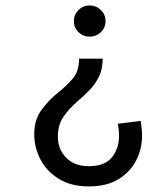

<svg xmlns="http://www.w3.org/2000/svg" viewBox="-20 -538 598 691"><path d="M302.6 -518.4Q279.1 -518.4 262.5 -501.9Q245.9 -485.5 245.9 -461.9Q245.9 -438.4 262.5 -422.2Q279.1 -406.1 302.6 -406.1Q326.2 -406.1 343 -422.2Q359.9 -438.4 359.9 -461.9Q359.9 -485.5 343 -501.9Q326.2 -518.4 302.6 -518.4ZM403.9 -92.7Q406.1 -81.8 407.3 -71Q408.4 -60.1 408.4 -48.6Q408.4 -4 382.9 28Q357.4 60.1 299.9 60.1Q247.6 60.1 217.9 29.4Q188.2 -1.3 188.2 -46Q188.2 -88.2 208.4 -117.8Q228.6 -147.3 259.3 -173.6Q281.7 -192.7 302.4 -214Q323.1 -235.4 336.4 -262.6Q349.6 -289.9 349.6 -326.8H264.6Q264.6 -282 242.3 -255.7Q219.9 -229.4 188.4 -204.3Q155.6 -178.2 129.4 -142.5Q103.2 -106.8 103.2 -55.4Q103.2 -7.3 125.5 35.7Q147.7 78.6 191.6 105.7Q235.4 132.9 299.9 132.9Q365.2 132.9 407.7 106.1Q450.3 79.3 470.8 37.8Q491.3 -3.8 491.3 -48.6Q491.3 -60.5 489.9 -75Q488.5 -89.4 486.5 -102.8Z"/></svg>

Font: Estedad-VF-FD Black
Style: Regular
Weight: 900
Designer: Amin Abedi
Version: Version 4.000